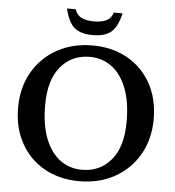

<svg xmlns="http://www.w3.org/2000/svg" viewBox="-58 -912 890 977"><g transform="rotate(5 387.0 -423.0)"><path d="M391 -682Q492 -682 569.2 -638.5Q646.5 -595 689.8 -517Q733 -439 733 -336Q733 -233.5 688 -155Q643 -76.5 564 -32.2Q485 12 382.5 12Q281.5 12 204.2 -31.5Q127 -75 83.8 -153Q40.5 -231 40.5 -334Q40.5 -436.5 85.5 -515Q130.5 -593.5 209.5 -637.8Q288.5 -682 391 -682ZM391.5 -47Q483.5 -47 540.2 -114.8Q597 -182.5 597 -311Q597 -413 569.5 -482.5Q542 -552 493.5 -587.5Q445 -623 382 -623Q290 -623 233.2 -555.2Q176.5 -487.5 176.5 -359Q176.5 -257 204 -187.5Q231.5 -118 280 -82.5Q328.5 -47 391.5 -47ZM386.5 -804.5Q426.5 -804.5 451 -817Q475.5 -829.5 483.5 -858H528.5Q512 -787.5 479.8 -761Q447.5 -734.5 386.5 -734.5Q325.5 -734.5 293.2 -761Q261 -787.5 244.5 -858H289.5Q297.5 -829.5 322 -817Q346.5 -804.5 386.5 -804.5Z"/></g></svg>

Font: Newsreader Text SemiBold
Style: Regular
Weight: 600
Designer: Hugues Gentile
Foundry: Production Type
Version: Version 1.001